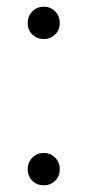

<svg xmlns="http://www.w3.org/2000/svg" viewBox="-20 -545 262 575"><path d="M111 10Q131 10 145 -3.5Q159 -17 159 -38Q159 -59 145 -73Q131 -87 111 -87Q91 -87 77 -73Q63 -59 63 -38Q63 -17 77 -3.5Q91 10 111 10ZM111 -428Q131 -428 145 -441.5Q159 -455 159 -476Q159 -497 145 -511Q131 -525 111 -525Q91 -525 77 -511Q63 -497 63 -476Q63 -455 77 -441.5Q91 -428 111 -428Z"/></svg>

Font: Secuela Light
Style: Regular
Weight: 300
Designer: Fernando Haro
Foundry: deFharo
Version: Version 1.708